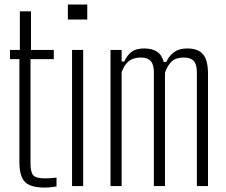

<svg xmlns="http://www.w3.org/2000/svg" viewBox="-20 -820 994 846"><path d="M177.5 6.5Q114 6.5 89.8 -18.5Q65.5 -43.5 65.5 -105V-559.5H24V-600H67.5V-770H116.5V-600H217V-559.5H114.5V-99.5Q114.5 -61.5 126.5 -47.8Q138.5 -34 179.5 -34Q195 -34 205 -35Q215 -36 229 -37.5V1.5Q217 3.5 204.2 5Q191.5 6.5 177.5 6.5Z M279 -734V-800H364.5V-734ZM297.5 0V-600H346.5V0Z M467 0V-600H516V-549H527.5Q541 -577.5 560.2 -592Q579.5 -606.5 615 -606.5Q650.5 -606.5 672 -592.2Q693.5 -578 701.5 -547H712.5Q726 -575.5 748 -591Q770 -606.5 805.5 -606.5Q852.5 -606.5 874.2 -581.2Q896 -556 896.5 -498V0H847.5V-501Q847.5 -536 833.8 -551.2Q820 -566.5 791 -566.5Q755 -566.5 736.5 -549.2Q718 -532 707 -499.5V0H658V-501Q658 -536 644 -551.2Q630 -566.5 601.5 -566.5Q566.5 -566.5 546.5 -549.8Q526.5 -533 516 -501.5V0Z"/></svg>

Font: Big Shoulders Text Thin ExtraLight
Style: Regular
Weight: 250
Version: Version 2.002